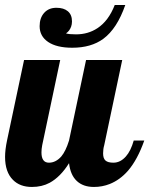

<svg xmlns="http://www.w3.org/2000/svg" viewBox="-28 -739 595 765"><path d="M129.9 -634.8Q129.9 -667.5 147.9 -687.7Q166 -708 196.8 -708Q226.1 -708 242.4 -694.1Q258.8 -680.2 258.8 -653.8Q258.8 -642.1 255.4 -632.8Q249 -615.2 234.9 -606Q246.6 -602.1 274.9 -602.1Q322.8 -602.1 359.9 -626.5Q404.3 -655.3 429.2 -719.2H471.2Q438.5 -625 383.8 -584.5Q335.4 -548.8 259.8 -548.8Q197.8 -548.8 163.8 -571.8Q129.9 -594.7 129.9 -634.8ZM23.4 -22.5Q-7.8 -53.7 -7.8 -113.8Q-7.8 -142.1 0 -179.2L67.9 -500H211.9L140.1 -160.2Q137.2 -145 137.2 -131.8Q137.2 -90.8 167 -90.8Q194.3 -90.8 216.3 -115.7Q233.9 -136.7 247.1 -179.2L314.9 -500H459L387.2 -160.2Q382.8 -145.5 382.8 -127.9Q382.8 -107.4 392.6 -99.1Q402.3 -90.8 423.8 -90.8Q451.7 -90.8 473.6 -115.7Q493.2 -137.7 504.9 -179.2H546.9Q520 -103 481.9 -58.6Q449.7 -22 409.2 -5.9Q379.4 5.9 346.2 5.9Q303.2 5.9 277.8 -18.1Q252.4 -42 247.1 -88.9Q212.9 -34.2 169.9 -10.7Q139.2 5.9 99.1 5.9Q51.3 5.9 23.4 -22.5Z"/></svg>

Font: Pattaya
Style: Regular
Weight: 400
Designer: Pablo Impallari / Thai characters Designed by Thanarat Vachiruckul and Suppakit Chalermlarp
Foundry: Pablo Impallari
Version: Version 2.001